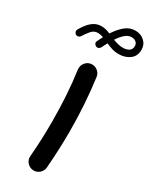

<svg xmlns="http://www.w3.org/2000/svg" viewBox="-275 -952 848 1062"><g transform="rotate(30 149.0 -421.0)"><path d="M251.5 -897Q284.7 -897 308.3 -876Q332 -855 332 -821.3Q332 -780.3 303 -759Q273.9 -737.8 234.9 -737.8Q210 -737.8 189.5 -744.1Q168.9 -750.5 151.4 -758.8Q146.5 -750 142.1 -741.2Q137.7 -732.4 133.3 -723.6Q129.9 -716.8 122.8 -712.6Q115.7 -708.5 106.9 -711.4Q99.1 -713.9 94.5 -722.2Q89.8 -730.5 94.2 -739.3Q98.6 -748 103 -757.3Q107.4 -766.6 112.3 -775.4Q103 -778.3 94.2 -780.3Q85.4 -782.2 76.2 -782.2Q52.2 -782.2 35.2 -762Q18.1 -741.7 4.9 -719.7Q0.5 -712.9 -8.1 -710.7Q-16.6 -708.5 -24.9 -713.4Q-31.2 -717.8 -33.4 -726.1Q-35.6 -734.4 -31.2 -742.2Q-20.5 -760.3 -6.1 -779.1Q8.3 -797.9 28.6 -811Q48.8 -824.2 76.2 -824.2Q91.3 -824.2 105.2 -820.6Q119.1 -816.9 132.8 -811Q155.8 -847.2 184.8 -872.1Q213.9 -897 251.5 -897ZM250.5 -855Q228.5 -855 209 -837.6Q189.5 -820.3 172.4 -793.9Q187.5 -788.1 203.6 -783.9Q219.7 -779.8 237.8 -779.8Q257.8 -779.8 273.9 -789.1Q290 -798.3 290 -820.8Q290 -836.4 278.8 -845.7Q267.6 -855 250.5 -855ZM81.5 -552.2Q79.1 -574.7 93 -593.3Q106.9 -611.8 129.4 -614.7Q151.9 -617.7 170.4 -603.8Q189 -589.8 191.9 -566.9Q213.9 -402.8 213.9 -230.5Q213.9 -174.3 211.4 -116.2Q209 -58.1 204.1 3.9Q202.1 26.4 184.6 41.5Q167 56.6 144 54.7Q121.6 52.7 106.4 35.2Q91.3 17.6 93.3 -4.9Q98.1 -60.5 100.3 -116.5Q102.5 -172.4 102.5 -228.5Q102.5 -313 97.4 -394.3Q92.3 -475.6 81.5 -552.2Z"/></g></svg>

Font: Mikhak SemiBold
Style: Regular
Weight: 600
Designer: Amin Abedi
Version: Version 3.3